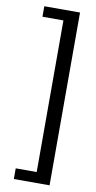

<svg xmlns="http://www.w3.org/2000/svg" viewBox="-98 -791 489 974"><g transform="rotate(10 146.5 -304.0)"><path d="M48 86H156V-695H48V-749H232V141H48Z"/></g></svg>

Font: Maitree
Style: Regular
Weight: 400
Designer: CadsonDemak Team
Foundry: CadsonDemak
Version: Version 1.000